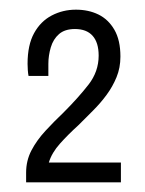

<svg xmlns="http://www.w3.org/2000/svg" viewBox="-20 -817 300 397"><path d="M34 -440V-460Q34 -485 45 -506Q56 -527 74 -546.5Q92 -566 111 -584Q142 -615 163 -642Q184 -669 184 -702Q184 -729 171.5 -743Q159 -757 135 -757Q114 -757 102 -746.5Q90 -736 85 -719Q80 -702 80 -685V-660H39Q38 -665 37.5 -672Q37 -679 37 -685Q37 -724 50.5 -748.5Q64 -773 87 -785Q110 -797 137 -797Q163 -797 183.5 -787Q204 -777 216.5 -755.5Q229 -734 229 -700Q229 -677 221 -657.5Q213 -638 200.5 -621Q188 -604 172.5 -588.5Q157 -573 142 -558Q121 -539 104 -520Q87 -501 81 -481H230V-440Z"/></svg>

Font: Archivo Condensed ExtraLight
Style: Regular
Weight: 250
Width: 3
Designer: Hector Gatti
Foundry: Omnibus-Type
Version: Version 2.001